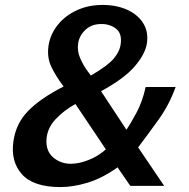

<svg xmlns="http://www.w3.org/2000/svg" viewBox="-20 -754 765 779"><path d="M225 5Q115.5 5 69 -47Q22.5 -99 34.5 -181.5Q45 -254 95 -304.8Q145 -355.5 238 -403Q205.5 -446.5 187.8 -484Q170 -521.5 177 -569.5Q184.5 -616 214.5 -653.2Q244.5 -690.5 291.5 -712.2Q338.5 -734 396 -734Q452 -734 495.2 -714.8Q538.5 -695.5 560.8 -660.2Q583 -625 576 -578Q569.5 -535 526.8 -485Q484 -435 390 -384L493 -227.5Q508 -249 533 -295.2Q558 -341.5 571 -401H692.5Q667 -329.5 623.8 -269.2Q580.5 -209 540.5 -156L646 0H508.5L457 -75Q396 -31.5 336.8 -13.2Q277.5 5 225 5ZM348.5 -447.5Q416 -486.5 440.8 -515.5Q465.5 -544.5 469.5 -574Q476 -618.5 450.2 -638Q424.5 -657.5 389 -656.5Q350.5 -656 326 -632.5Q301.5 -609 297 -577.5Q292.5 -547 305.5 -517.5Q318.5 -488 333.5 -468ZM267.5 -89.5Q300.5 -89.5 339.2 -104.8Q378 -120 409.5 -148L286 -332Q239.5 -306.5 205.2 -270Q171 -233.5 168.5 -187Q166 -141 196 -115.2Q226 -89.5 267.5 -89.5Z"/></svg>

Font: Public Sans SemiBold
Style: Italic
Weight: 600
Italic angle: -8°
Designer: The Public Sans project authors (U.S. Web Design System). Libre Franklin designed by Pablo Impallari and Rodrigo Fuenzal
Version: Version 1.007; ttfautohint (v1.8.1) -l 8 -r 50 -G 200 -x 14 